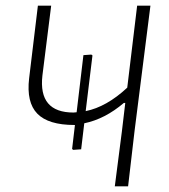

<svg xmlns="http://www.w3.org/2000/svg" viewBox="-20 -659 599 679"><path d="M239 -129 235 -132 245 -217H243Q151 -217 112 -257Q73 -297 83 -382L114 -639H161L130 -392Q115 -261 240 -261Q242 -261 245.5 -261.5Q249 -262 251 -262L275 -464L303 -466L307 -463L283 -266Q357 -281 430 -349L465 -639H512L456 -197L433 0H386L411 -194L423 -295H418Q351 -238 278 -223L267 -131Z"/></svg>

Font: Alegreya Sans Light
Style: Italic
Weight: 300
Italic angle: -7°
Designer: Juan Pablo del Peral
Foundry: Huerta Tipografica
Version: Version 2.007